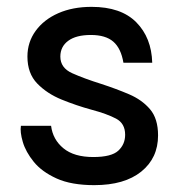

<svg xmlns="http://www.w3.org/2000/svg" viewBox="-20 -529 519 560"><path d="M41 -162H129Q134 -122 165 -96.5Q196 -71 252 -71Q305 -71 325 -89.5Q345 -108 345 -136Q345 -169 318.5 -183Q292 -197 247 -209Q203 -221 160 -238.5Q117 -256 88.5 -285.5Q60 -315 60 -364Q60 -406 84 -439Q108 -472 150 -490.5Q192 -509 247 -509Q333 -509 377.5 -464Q422 -419 424 -346H340Q333 -388 310.5 -407.5Q288 -427 245 -427Q202 -427 179 -410Q156 -393 156 -364Q156 -331 190.5 -315.5Q225 -300 276 -284Q319 -270 356.5 -254Q394 -238 417.5 -210.5Q441 -183 441 -134Q441 -68 392 -28.5Q343 11 255 11Q188 11 145 -8.5Q102 -28 78.5 -57Q55 -86 46.5 -115Q38 -144 41 -162Z"/></svg>

Font: Syne Medium
Style: Regular
Weight: 500
Designer: Lucas Descroix
Foundry: Bonjour Monde
Version: Version 2.200; ttfautohint (v1.8.4)